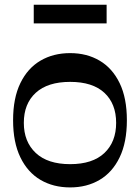

<svg xmlns="http://www.w3.org/2000/svg" viewBox="-20 -787 596 817"><path d="M278.5 10.5Q206.8 10.5 152.2 -21.6Q97.6 -53.7 66.7 -117.5Q35.7 -181.3 35.7 -275.3Q35.7 -369.9 66.7 -433.3Q97.6 -496.8 152.2 -528.9Q206.8 -561 278.5 -561Q349.5 -561 403.9 -528.9Q458.4 -496.8 489.1 -433.3Q519.9 -369.9 519.9 -275.3Q519.9 -181.3 489.1 -117.5Q458.4 -53.7 403.9 -21.6Q349.5 10.5 278.5 10.5ZM278.5 -88.5Q374 -88.5 424.1 -135.8Q474.2 -183.1 474.2 -264.2Q474.2 -345.7 424.1 -392.2Q374 -438.6 278.5 -438.6Q183 -438.6 132.2 -392.2Q81.4 -345.7 81.4 -264.2Q81.4 -183.8 132.2 -136.1Q183 -88.5 278.5 -88.5ZM123.6 -687.5V-766.8H433.7V-687.5Z"/></svg>

Font: Savate ExtraLight
Style: Regular
Weight: 200
Designer: Max Esnée
Foundry: Plomb Type
Version: Version 2.000